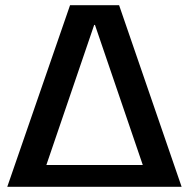

<svg xmlns="http://www.w3.org/2000/svg" viewBox="-20 -720 728 740"><path d="M250 -700H439L680 0H559L346 -624H343L130 0H8ZM125 -84H563V0H125Z"/></svg>

Font: Pathway Extreme 72pt SemiBold
Style: Regular
Weight: 600
Designer: Eduardo Rodriguez Tunni
Foundry: Eduardo Rodriguez Tunni
Version: Version 1.001;gftools[0.9.26]